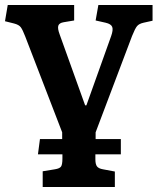

<svg xmlns="http://www.w3.org/2000/svg" viewBox="-22 -530 631 769"><path d="M149 219V156L198 148Q217 145 222.5 137Q228 129 228 105V88H130L138 27H227V0L79 -384Q69 -410 61.5 -420.5Q54 -431 34 -436L-2 -445L9 -510H275V-448L233 -441Q215 -438 211.5 -427Q208 -416 217 -392L319 -108H324L423 -385Q432 -410 427.5 -422Q423 -434 401 -439L361 -448L372 -510H589V-447L553 -439Q535 -435 527 -425.5Q519 -416 507 -386L361 0V27H462V88H360V108Q360 128 366.5 136.5Q373 145 390 148L438 157V219Z"/></svg>

Font: Literata 12pt SemiBold
Style: Regular
Weight: 600
Designer: Latin by Veronika Burian and Jose Scaglione. Greek by Irene Vlachou. Cyrillic by Vera Evstafieva.
Foundry: TypeTogether
Version: Version 3.002